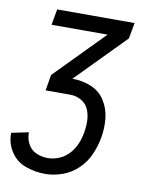

<svg xmlns="http://www.w3.org/2000/svg" viewBox="-101 -593 684 860"><g transform="rotate(10 241.0 -162.5)"><path d="M163 205Q116 205 73 189Q30 173 5.5 134.5Q-19 96 -18 50L60 34Q59 62 72 86.5Q85 111 110 122Q135 133 163 133Q189 133 215 122Q241 111 260 89.5Q279 68 289.5 42.5Q300 17 304 -9Q309 -36 308 -63.5Q307 -91 296.5 -114.5Q286 -138 263 -151Q240 -164 213 -164H101L113 -236L331 -458H76L89 -530H441L428 -458L210 -236H213Q257 -236 297 -219Q337 -202 359.5 -166Q382 -130 386.5 -86Q391 -42 383 2Q376 41 359.5 79Q343 117 312 147Q281 177 241.5 191Q202 205 163 205Z"/></g></svg>

Font: Iosevka SS08
Style: Italic
Weight: 400
Italic angle: -10°
Monospace: yes
Designer: Belleve Invis
Foundry: Belleve Invis
Version: 2.1.0; ttfautohint (v1.8.2)